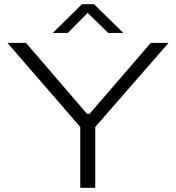

<svg xmlns="http://www.w3.org/2000/svg" viewBox="-20 -889 834 909"><path d="M360 0V-288L15 -686H103L392 -350H404L694 -686H778L431 -288V0ZM230 -733 368 -869H425L564 -733H492L380 -843H410L301 -733Z"/></svg>

Font: Archivo Expanded ExtraLight
Style: Regular
Weight: 250
Width: 7
Designer: Hector Gatti
Foundry: Omnibus-Type
Version: Version 2.001